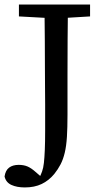

<svg xmlns="http://www.w3.org/2000/svg" viewBox="-43 -690 444 842"><path d="M66 132Q31 132 7 121Q-17 110 -23 84Q-19 57 -3 45Q13 33 39 33Q61 33 77.5 40Q94 47 113 64L142 89H129H136L129 91Q136 77 141.5 62Q147 47 149.5 24.5Q152 2 153.5 -32.5Q155 -67 155 -119Q155 -147 155 -174Q155 -201 155 -232.5Q155 -264 154.5 -303.5Q154 -343 154 -395Q154 -447 153.5 -514.5Q153 -582 152 -670H255Q254 -593 253.5 -516Q253 -439 253 -360V-186Q253 -130 250.5 -90Q248 -50 241 -20.5Q234 9 222.5 31Q211 53 195 73Q171 102 139.5 117Q108 132 66 132ZM40 -618V-670H352V-618L219 -610H186Z"/></svg>

Font: Source Serif 4
Style: Regular
Weight: 400
Designer: Frank Grießhammer
Foundry: Adobe Systems Incorporated
Version: Version 4.004;hotconv 1.0.116;makeotfexe 2.5.65601